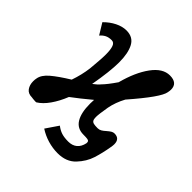

<svg xmlns="http://www.w3.org/2000/svg" viewBox="-181 -693 962 962"><g transform="rotate(45 300.0 -212.0)"><path d="M232 87 277 21Q295.5 35.5 315 41.8Q334.5 48 363 48Q391.5 48 409.5 33Q427.5 18 433.5 -10.5Q434.5 -20 431.5 -24Q428.5 -28 420 -29.2Q411.5 -30.5 392 -30.5Q348.5 -30.5 327.2 -65Q306 -99.5 306 -164Q306 -172.5 307 -191.5Q252 -145.5 207.5 -112.5Q189 -66 164.2 -30.8Q139.5 4.5 111 22Q108.5 22.5 104 22.5Q94.5 22.5 87 21.2Q79.5 20 78.5 20Q50.5 20 37.8 2Q25 -16 25 -41.5Q25 -54 27 -62.5Q31.5 -92 64.5 -120Q97.5 -148 156 -184Q174.5 -237 181 -289Q183.5 -317.5 185.8 -345.8Q188 -374 188 -394Q188 -428.5 181.2 -447Q174.5 -465.5 158 -465.5Q136.5 -465.5 122 -457.8Q107.5 -450 97 -437L61 -496Q87 -522.5 117.2 -537.5Q147.5 -552.5 176 -552.5Q223 -552.5 243 -515.2Q263 -478 263 -413Q263 -349.5 243.5 -241Q266.5 -258 278 -272.5Q298.5 -293 331.5 -341Q356 -433.5 397.5 -490.2Q439 -547 489 -547Q543.5 -547 543.5 -500.5Q543.5 -492.5 541 -480Q535 -439 416.5 -303Q392 -257.5 383.5 -212.5Q374 -157 374 -137.5Q374 -122.5 378.2 -115.2Q382.5 -108 392 -105.8Q401.5 -103.5 419.5 -103.5Q431 -103.5 440.5 -109Q450 -114.5 462 -125.5Q473 -135 481.2 -140Q489.5 -145 498.5 -145Q536 -145 536 -105.5Q536 -97 533.5 -83.5Q525.5 -35 511.8 8.8Q498 52.5 462.8 89.8Q427.5 127 367 127Q331.5 127 296.8 116.8Q262 106.5 232 87Z"/></g></svg>

Font: JuliaMono ExtraBoldItalic
Style: Regular
Weight: 800
Italic angle: -9°
Monospace: yes
Designer: cormullion
Foundry: corm
Version: Version 0.049; ttfautohint (v1.8.4)